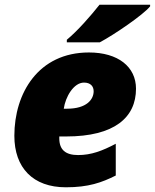

<svg xmlns="http://www.w3.org/2000/svg" viewBox="-20 -786 658 816"><path d="M264 -606H404C466 -639 589 -723 618 -759V-766H403C365 -718 310 -655 264 -617ZM260 10C356 10 412 -10 472 -40V-175C415 -145 368 -127 312 -127C259 -127 232 -149 232 -198V-206H261C467 -206 558 -287 558 -409C558 -502 482 -563 358 -563C143 -563 41 -390 41 -209C41 -73 120 10 260 10ZM251 -324C258 -374 293 -435 337 -435C365 -435 378 -419 378 -398C378 -364 349 -324 265 -324Z"/></svg>

Font: Noto Sans UI Black
Style: Italic
Weight: 900
Italic angle: -372°
Designer: Monotype Design Team
Foundry: Monotype Imaging Inc.
Version: Version 1.901